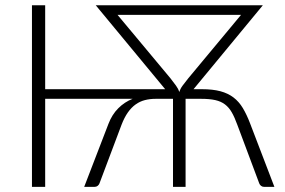

<svg xmlns="http://www.w3.org/2000/svg" viewBox="-20 -728 1110 748"><path d="M402.5 -245.5Q416.5 -282 440.8 -306.2Q465 -330.5 496.5 -343H156V0H104.5V-707.5H156V-380.5H623.5L353 -707.5H392.5H394.5H1004L734 -380.5H766.5Q809 -380.5 838.8 -372.5Q868.5 -364.5 889.8 -348.2Q911 -332 926 -307Q941 -282 954 -248L1049 0H1009Q1002 0 997 -4Q992 -8 990 -13.5L904.5 -242Q894 -271 883 -290.2Q872 -309.5 856.5 -321.2Q841 -333 818.8 -338Q796.5 -343 763.5 -343H703V0H654V-343H586.5Q564 -343 544.5 -338Q525 -333 508.5 -321.2Q492 -309.5 478.2 -290Q464.5 -270.5 453.5 -242L367.5 -13.5Q365.5 -8 360.5 -4Q355.5 0 348.5 0H308ZM644 -423Q657 -406 665.8 -394.2Q674.5 -382.5 678.5 -369.5Q682.5 -382.5 691.2 -394.2Q700 -406 713.5 -423L919 -670H438Z"/></svg>

Font: Lato Light
Style: Regular
Weight: 300
Designer: Lukasz Dziedzic
Foundry: tyPoland Lukasz Dziedzic
Version: Version 2.007; 2014-02-27